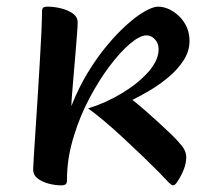

<svg xmlns="http://www.w3.org/2000/svg" viewBox="-20 -544 616 577"><path d="M164.1 13Q145.5 13 125.7 7.7Q105.8 2.4 92.7 -8Q79.6 -18.3 79.6 -33.8Q79.6 -41.9 81.6 -73.3Q83.6 -104.7 86.6 -150.5Q89.6 -196.3 93 -249Q96.3 -301.7 99.3 -352.5Q102.3 -403.2 104.3 -444.8Q106.3 -486.4 106.3 -510.1Q106.3 -517.2 109.5 -520.6Q112.7 -524 122.7 -524Q143 -524 163.7 -518.8Q184.4 -513.7 198.9 -503.4Q213.4 -493 213.4 -477.2Q213.4 -466.3 211.4 -440.9Q209.4 -415.5 206.8 -383Q204.1 -350.6 201.3 -318.3Q198.5 -286.1 196.5 -260.8Q194.5 -235.5 194.5 -225.2Q215.2 -278.4 243 -324.5Q270.9 -370.5 301.4 -407.1Q331.9 -443.7 361.4 -470Q390.9 -496.4 415.6 -510.2Q440.2 -524 454.8 -524Q470.8 -524 487 -516.8Q503.3 -509.5 517.6 -495.9Q532 -482.2 540.8 -463.4Q549.5 -444.7 549.5 -420.7Q549.5 -390.5 532 -363.1Q514.5 -335.8 487.4 -313Q460.4 -290.2 430.8 -272.6Q401.3 -255.1 377.9 -243.8Q392.9 -232.2 413.3 -214.5Q433.6 -196.9 455 -177.4Q476.3 -157.9 494.2 -140.7Q512 -123.5 521.3 -111.8Q530.7 -101.8 535.2 -91.7Q539.7 -81.6 539.7 -71.8Q539.7 -53.7 532.4 -35Q525 -16.3 515 -1.2Q507.2 13 499.9 13Q495.1 13 484 1.2Q477.7 -5.8 457.9 -26Q438.1 -46.1 410.6 -72.7Q383.1 -99.2 352.6 -127.5Q322.2 -155.7 293.7 -179.8Q265.3 -203.8 244.8 -218.2Q297.9 -234.5 346.6 -263.9Q395.2 -293.3 426 -328.1Q456.7 -362.9 456.7 -396.2Q456.7 -413.6 445.7 -425.7Q434.7 -437.7 420.1 -437.7Q400.3 -437.7 370.5 -412.4Q340.8 -387.2 309 -344.8Q277.2 -302.5 248.9 -249Q220.6 -195.5 203.3 -139.3Q191.8 -103.3 186.5 -70Q181.2 -36.8 181.2 -0.9Q181.2 6.2 177.5 9.6Q173.7 13 164.1 13Z"/></svg>

Font: Briem Hand Thin
Style: Regular
Weight: 100
Designer: Gunnlaugur SE Briem, Eben Sorkin
Foundry: Sorkin Type Co.
Version: Version 1.003